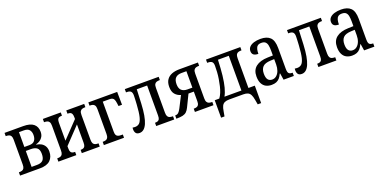

<svg xmlns="http://www.w3.org/2000/svg" viewBox="-12 -1321 4531 2265"><g transform="rotate(-20 2253.5 -188.5)"><path d="M26 0V-41H32Q51 -41 66.5 -46Q82 -51 91 -66Q100 -81 100 -112V-424Q100 -455 91 -470Q82 -485 66.5 -490Q51 -495 32 -495H26V-536H260Q348 -536 389.5 -501.5Q431 -467 431 -404Q431 -368 417 -343.5Q403 -319 380 -303.5Q357 -288 330 -282V-278Q366 -273 392 -257.5Q418 -242 433 -215.5Q448 -189 448 -150Q448 -81 406 -40.5Q364 0 276 0ZM189 -50H256Q308 -50 331.5 -74Q355 -98 355 -154Q355 -208 328.5 -229Q302 -250 254 -250H189ZM189 -300H251Q298 -300 318.5 -326.5Q339 -353 339 -396Q339 -437 318.5 -461.5Q298 -486 251 -486H189Z M507 0V-41H513Q532 -41 547.5 -46Q563 -51 572 -66.5Q581 -82 581 -113V-423Q581 -455 572 -470Q563 -485 547.5 -490Q532 -495 513 -495H507V-536H732V-495H727Q710 -495 697 -490.5Q684 -486 677 -471.5Q670 -457 670 -427V-204L863 -406V-427Q863 -457 855.5 -471.5Q848 -486 835 -490.5Q822 -495 805 -495H801V-536H1026V-495H1020Q1001 -495 985 -490Q969 -485 960 -470Q951 -455 951 -423V-113Q951 -82 960 -66.5Q969 -51 985 -46Q1001 -41 1020 -41H1026V0H801V-41H805Q822 -41 835 -46Q848 -51 855.5 -65Q863 -79 863 -109V-338L670 -135V-109Q670 -79 677 -65Q684 -51 697 -46Q710 -41 727 -41H732V0Z M1078 0V-41H1084Q1103 -41 1118.5 -46Q1134 -51 1143 -66.5Q1152 -82 1152 -113V-423Q1152 -455 1143 -470Q1134 -485 1119 -490Q1104 -495 1084 -495H1078V-536H1440L1442 -374H1398L1393 -412Q1389 -441 1382 -456.5Q1375 -472 1362 -479Q1349 -486 1327 -486H1241V-109Q1241 -79 1249.5 -65Q1258 -51 1273.5 -46Q1289 -41 1308 -41H1331V0Z M1525 10Q1492 10 1478.5 -8.5Q1465 -27 1465 -55Q1465 -61 1465.5 -67Q1466 -73 1467 -78Q1475 -77 1483 -76Q1491 -75 1498 -75Q1531 -75 1552.5 -94.5Q1574 -114 1587 -166Q1600 -218 1606 -317Q1607 -335 1608 -352Q1609 -369 1609.5 -384Q1610 -399 1610.5 -411Q1611 -423 1611 -431Q1611 -465 1596.5 -480Q1582 -495 1548 -495H1536V-536H1961V-495H1955Q1936 -495 1920 -490Q1904 -485 1895 -470Q1886 -455 1886 -422V-113Q1886 -82 1895 -66.5Q1904 -51 1920 -46Q1936 -41 1955 -41H1961V0H1735V-41H1739Q1756 -41 1769.5 -46Q1783 -51 1790.5 -65Q1798 -79 1798 -110V-486H1668L1660 -307Q1652 -145 1618 -67.5Q1584 10 1525 10Z M1988 0V-41H1991Q2015 -41 2030.5 -55.5Q2046 -70 2062 -101L2135 -244Q2091 -257 2064 -289Q2037 -321 2037 -381Q2037 -437 2061 -471Q2085 -505 2126 -520.5Q2167 -536 2219 -536H2454V-495H2448Q2429 -495 2413.5 -490Q2398 -485 2388.5 -470Q2379 -455 2379 -423V-113Q2379 -82 2388.5 -66.5Q2398 -51 2413.5 -46Q2429 -41 2448 -41H2454V0H2221V-41H2225Q2244 -41 2259 -46Q2274 -51 2282.5 -65Q2291 -79 2291 -109V-230H2194L2237 -257L2151 -80Q2136 -49 2117.5 -31.5Q2099 -14 2069 -7Q2039 0 1988 0ZM2229 -280H2291V-486H2229Q2180 -486 2154.5 -461Q2129 -436 2129 -381Q2129 -329 2155 -304.5Q2181 -280 2229 -280Z M2488 169V-50H2545Q2564 -75 2578 -109.5Q2592 -144 2601.5 -184.5Q2611 -225 2618 -268Q2625 -311 2627.5 -353Q2630 -395 2630 -431Q2630 -468 2614 -481.5Q2598 -495 2566 -495H2555V-536H2986V-495H2980Q2961 -495 2945 -490Q2929 -485 2920 -470Q2911 -455 2911 -423V-50H2991V169H2948L2937 108Q2930 67 2918 43.5Q2906 20 2885 10Q2864 0 2828 0H2651Q2616 0 2594 10Q2572 20 2560 43.5Q2548 67 2542 108L2531 169ZM2610 -50H2823V-486H2687Q2683 -374 2673.5 -291Q2664 -208 2648.5 -149Q2633 -90 2610 -50Z M3182 10Q3143 10 3112 -6Q3081 -22 3063.5 -56.5Q3046 -91 3046 -145Q3046 -225 3098.5 -266Q3151 -307 3247 -310L3313 -312V-373Q3313 -411 3307.5 -439Q3302 -467 3285.5 -482.5Q3269 -498 3235 -498Q3203 -498 3187 -484Q3171 -470 3165 -445Q3159 -420 3159 -388Q3120 -388 3100.5 -403Q3081 -418 3081 -450Q3081 -481 3101.5 -502.5Q3122 -524 3158.5 -535Q3195 -546 3241 -546Q3321 -546 3361.5 -506.5Q3402 -467 3402 -372V-113Q3402 -85 3407 -69.5Q3412 -54 3425 -47.5Q3438 -41 3458 -41H3463V0H3334L3321 -83H3316Q3302 -51 3284 -30.5Q3266 -10 3241.5 0Q3217 10 3182 10ZM3210 -47Q3241 -47 3264.5 -67.5Q3288 -88 3300.5 -122Q3313 -156 3313 -198V-266L3266 -264Q3196 -261 3167.5 -231Q3139 -201 3139 -145Q3139 -94 3157.5 -70.5Q3176 -47 3210 -47Z M3561 10Q3528 10 3514.5 -8.5Q3501 -27 3501 -55Q3501 -61 3501.5 -67Q3502 -73 3503 -78Q3511 -77 3519 -76Q3527 -75 3534 -75Q3567 -75 3588.5 -94.5Q3610 -114 3623 -166Q3636 -218 3642 -317Q3643 -335 3644 -352Q3645 -369 3645.5 -384Q3646 -399 3646.5 -411Q3647 -423 3647 -431Q3647 -465 3632.5 -480Q3618 -495 3584 -495H3572V-536H3997V-495H3991Q3972 -495 3956 -490Q3940 -485 3931 -470Q3922 -455 3922 -422V-113Q3922 -82 3931 -66.5Q3940 -51 3956 -46Q3972 -41 3991 -41H3997V0H3771V-41H3775Q3792 -41 3805.5 -46Q3819 -51 3826.5 -65Q3834 -79 3834 -110V-486H3704L3696 -307Q3688 -145 3654 -67.5Q3620 10 3561 10Z M4193 10Q4154 10 4123 -6Q4092 -22 4074.5 -56.5Q4057 -91 4057 -145Q4057 -225 4109.5 -266Q4162 -307 4258 -310L4324 -312V-373Q4324 -411 4318.5 -439Q4313 -467 4296.5 -482.5Q4280 -498 4246 -498Q4214 -498 4198 -484Q4182 -470 4176 -445Q4170 -420 4170 -388Q4131 -388 4111.5 -403Q4092 -418 4092 -450Q4092 -481 4112.5 -502.5Q4133 -524 4169.5 -535Q4206 -546 4252 -546Q4332 -546 4372.5 -506.5Q4413 -467 4413 -372V-113Q4413 -85 4418 -69.5Q4423 -54 4436 -47.5Q4449 -41 4469 -41H4474V0H4345L4332 -83H4327Q4313 -51 4295 -30.5Q4277 -10 4252.5 0Q4228 10 4193 10ZM4221 -47Q4252 -47 4275.5 -67.5Q4299 -88 4311.5 -122Q4324 -156 4324 -198V-266L4277 -264Q4207 -261 4178.5 -231Q4150 -201 4150 -145Q4150 -94 4168.5 -70.5Q4187 -47 4221 -47Z"/></g></svg>

Font: Noto Serif Condensed
Style: Regular
Weight: 400
Width: 3
Designer: Monotype Design Team
Foundry: Monotype Imaging Inc.
Version: Version 2.015